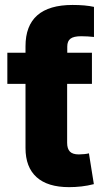

<svg xmlns="http://www.w3.org/2000/svg" viewBox="-20 -753 422 779"><path d="M83.5 -539.1H252.4V-173.8Q252.4 -149.4 263.7 -137.9Q274.9 -126.5 299.8 -126.5Q309.6 -126.5 321.8 -127.7Q334 -128.9 340.8 -130.9L360.8 -5.9Q335.9 0.5 310.8 3.4Q285.6 6.3 260.3 6.3Q173.3 6.3 128.4 -34.2Q83.5 -74.7 83.5 -152.3ZM353 -539.1V-412.6H9.8V-539.1ZM83.5 -414.6V-565.4Q83.5 -648.9 131.3 -690.9Q179.2 -732.9 274.4 -732.9Q299.8 -732.9 321.8 -731Q343.8 -729 361.3 -725.1V-603Q349.1 -604.5 335.9 -605.2Q322.8 -606 309.1 -606Q279.3 -606 266.1 -596.2Q252.9 -586.4 252.9 -564V-414.6Z"/></svg>

Font: Inter 18pt ExtraBold
Style: Regular
Weight: 800
Designer: Rasmus Andersson
Foundry: rsms
Version: Version 4.001;git-66647c0bb